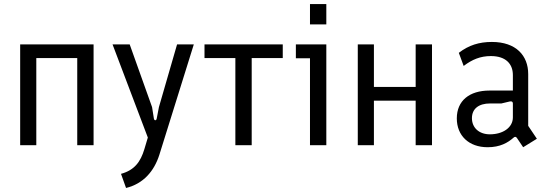

<svg xmlns="http://www.w3.org/2000/svg" viewBox="-20 -720 2720 952"><path d="M80 0H160V-432H363V0H444V-500H80Z M580 142 605 212C691 191 744 129 770 48L941 -500H858L768 -189L757 -132C755 -121 745 -121 743 -132L734 -189L623 -500H538L713 -38L696 19C677 83 646 124 580 142Z M1147 0H1228V-432H1382V-500H994V-432H1147Z M1517 0H1598V-500H1447V-431H1517ZM1517 -599H1598V-700H1517Z M1754 0H1834V-221H2041V0H2122V-500H2041V-289H1834V-500H1754Z M2543 -36 2574 10 2642 -32 2599 -96V-353C2599 -444 2539 -512 2419 -512C2356 -512 2304 -496 2255 -458L2279 -393C2321 -425 2362 -442 2414 -442C2488 -442 2523 -403 2523 -348V-271H2407C2308 -271 2245 -221 2245 -133C2245 -48 2304 10 2398 10C2459 10 2498 -12 2527 -38C2533 -43 2538 -43 2543 -36ZM2409 -54C2355 -54 2320 -87 2320 -134C2320 -181 2354 -207 2410 -207H2466L2508 -217C2518 -219 2523 -215 2523 -207V-138C2523 -87 2473 -54 2409 -54Z"/></svg>

Font: Finlandica
Style: Regular
Weight: 400
Designer: Niklas Ekholm, Juho Hiilivirta, Jaakko Suomalainen
Foundry: Helsinki Type Studio
Version: Version 2.000;Glyphs 3.2 (3202)